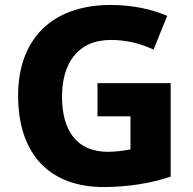

<svg xmlns="http://www.w3.org/2000/svg" viewBox="-20 -744 777 774"><path d="M373 -409V-275H506V-142C485 -137 446 -132 415 -132C292 -132 230 -214 230 -355C230 -484 290 -583 427 -583C491 -583 548 -568 599 -544L654 -680C595 -706 514 -724 427 -724C185 -724 53 -582 53 -359C53 -114 188 10 397 10C501 10 594 -7 668 -32V-409Z"/></svg>

Font: Noto Sans Myanmar UI ExtraBold
Style: Regular
Weight: 800
Designer: Monotype Design Team
Foundry: Monotype Imaging Inc.
Version: Version 2.103